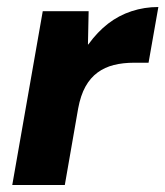

<svg xmlns="http://www.w3.org/2000/svg" viewBox="-20 -528 472 548"><path d="M15 0 102 -496H233L231 -401H232Q258 -437 288.5 -460.5Q319 -484 355.5 -496Q392 -508 432 -508L404 -349H363Q331 -349 305 -342.5Q279 -336 258.5 -321Q238 -306 224 -281Q210 -256 203 -218L165 0Z"/></svg>

Font: DM Sans 28pt Black
Style: Italic
Weight: 900
Italic angle: -10°
Version: Version 4.004;gftools[0.9.30]